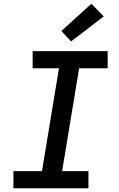

<svg xmlns="http://www.w3.org/2000/svg" viewBox="-20 -1009 640 1029"><path d="M454 0H52V-92H205L296 -643H155V-735H557V-643H404L313 -92H454ZM361 -787 309 -843 470 -989 536 -921Z"/></svg>

Font: Iosevka SmBd Ex Obl
Style: Regular
Weight: 600
Width: 7
Italic angle: -9°
Monospace: yes
Designer: Belleve Invis
Foundry: Belleve Invis
Version: Version 32.5.0; ttfautohint (v1.8.4)